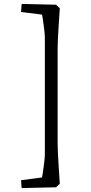

<svg xmlns="http://www.w3.org/2000/svg" viewBox="-20 -849 461 976"><path d="M90 -829 265 -825 284 -807Q282 -774 279 -731.5Q276 -689 274.5 -653.5Q273 -618 273 -604V-118Q273 -105 274.5 -69Q276 -33 279 9Q282 51 284 85L265 103L90 107L87 67L224 49L188 86Q193 60 197.5 30.5Q202 1 205 -25Q208 -51 208 -66V-656Q208 -672 205 -698Q202 -724 197.5 -753.5Q193 -783 188 -807L224 -771L87 -788Z"/></svg>

Font: Andada Pro
Style: Regular
Weight: 400
Designer: Carolina Giovagnoli
Foundry: Huerta Tipografica
Version: Version 3.003